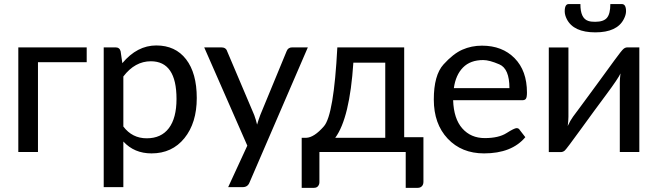

<svg xmlns="http://www.w3.org/2000/svg" viewBox="-20 -737 3189 931"><path d="M400.4 -507.3V-435.5H164.1V0H68.8V-507.3Z M835.9 -257.3Q835.9 -439.9 711.4 -439.9Q634.3 -439.9 578.1 -366.2V-123.5Q621.1 -66.4 691.4 -66.4Q761.7 -66.4 798.8 -115.5Q835.9 -164.6 835.9 -257.3ZM578.1 170.4H482.9V-507.3H540Q560.1 -507.3 564.9 -488.3L573.2 -430.7Q645 -516.6 737.8 -516.6Q830.6 -516.6 882.3 -449.5Q934.1 -382.3 934.1 -261.7Q934.1 -141.1 874.3 -67.1Q814.5 6.8 714.8 6.8Q630.9 6.8 578.1 -50.8Z M1052.7 -507.3Q1075.7 -507.3 1081.5 -488.3L1212.9 -178.7Q1221.2 -155.8 1226.6 -132.8Q1233.4 -156.2 1242.2 -179.7L1369.6 -488.3Q1376.5 -507.3 1397 -507.3H1472.7L1189.9 147.9Q1181.2 170.4 1156.7 170.4H1086.4L1179.2 -30.8L970.2 -507.3Z M1848.1 -68.8V-433.1H1693.4Q1675.8 -164.1 1605.5 -68.8ZM1939.9 -507.3V-71.8H2033.2V144.5Q2033.2 158.2 2025.6 166Q2018.1 173.8 2005.9 173.8H1947.3V0H1528.8V146.5Q1528.8 157.2 1522.2 165.5Q1515.6 173.8 1502.4 173.8H1442.9V-68.8H1464.4Q1502.9 -69.8 1550.8 -124.8Q1598.6 -179.7 1615.7 -507.3Z M2323.2 -445.8Q2260.7 -445.8 2225.1 -409.7Q2189.5 -373.5 2180.7 -309.6H2450.2Q2450.2 -403.8 2401.6 -424.8Q2353 -445.8 2323.2 -445.8ZM2316.9 -515.6Q2415.5 -515.6 2475.3 -454.8Q2535.2 -394 2535.2 -288.1Q2535.2 -266.1 2530.3 -258.5Q2525.4 -251 2512.7 -251H2177.2Q2180.2 -161.1 2221.7 -114.3Q2263.2 -67.4 2330.6 -67.4Q2397.9 -67.4 2436 -91.6Q2474.1 -115.7 2484.9 -115.7Q2495.6 -115.7 2500.5 -106.4L2527.3 -71.8Q2461.4 6.8 2327.1 6.8Q2218.3 6.8 2150.9 -64.7Q2083.5 -136.2 2083.5 -254.4Q2083.5 -372.6 2130.6 -424.6Q2177.7 -476.6 2221.9 -496.1Q2266.1 -515.6 2316.9 -515.6Z M2641.1 0.5V-506.8H2736.3V-170.9Q2736.3 -153.3 2732.9 -126Q2744.6 -151.9 2758.8 -171.4Q2773.4 -190.4 2790 -213.4Q2806.6 -236.3 2828.1 -265.1Q2849.6 -293.9 2886.2 -344.2Q2922.9 -394.5 2958.5 -443.4Q2994.1 -492.2 3002.9 -499.5Q3011.7 -507.3 3022.9 -507.3H3080.1V0H2985.4V-335.9Q2985.4 -354.5 2988.8 -380.9Q2978 -356.9 2920.4 -279.3Q2862.8 -202.1 2795.4 -108.9Q2727.5 -15.1 2718.8 -7.3Q2710 0.5 2698.7 0.5ZM2994.6 -717.3Q3015.6 -717.8 3015.6 -682.6Q3015.6 -665 3004.9 -644.5Q2972.2 -580.1 2866.7 -580.1Q2761.2 -580.1 2728.5 -644Q2718.3 -664.1 2718.3 -682.1Q2718.3 -718.3 2738.8 -717.3H2794.4Q2793.9 -648.4 2832 -635.7Q2845.7 -630.9 2866.2 -631.3Q2907.2 -631.3 2923.3 -650.9Q2939.5 -670.4 2939.5 -717.3Z"/></svg>

Font: Lato-Medium
Style: Regular
Weight: 500
Designer: Lukasz Dziedzic
Foundry: tyPoland Lukasz Dziedzic
Version: Version 2.006; 2014-01-15